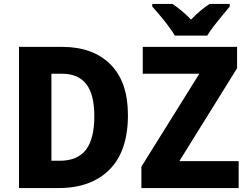

<svg xmlns="http://www.w3.org/2000/svg" viewBox="-20 -951 1250 971"><path d="M627 -369Q627 -187 534 -93.5Q441 0 277 0H76V-714H293Q450 -714 538.5 -625.5Q627 -537 627 -369ZM457 -363Q457 -474 416 -526Q375 -578 295 -578H240V-138H282Q372 -138 414.5 -193.5Q457 -249 457 -363ZM1187 0H695V-108L988 -578H702V-714H1179V-606L887 -136H1187ZM864 -771Q852 -792 831.5 -819.5Q811 -847 789 -873Q767 -899 750 -918V-931H853Q876 -915 899 -896Q922 -877 946 -852Q970 -877 993.5 -896.5Q1017 -916 1040 -931H1142V-918Q1126 -899 1104.5 -873Q1083 -847 1062 -820Q1041 -793 1028 -771Z"/></svg>

Font: Noto Sans SemiCondensed ExtraBold
Style: Regular
Weight: 800
Width: 4
Designer: Monotype Design Team
Foundry: Monotype Imaging Inc.
Version: Version 2.013; ttfautohint (v1.8.4.7-5d5b)